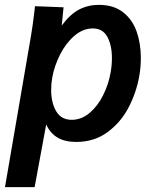

<svg xmlns="http://www.w3.org/2000/svg" viewBox="-32 -580 652 790"><path d="M109 -528.5 112 -554.5 229.5 -550 222 -475Q256.5 -521.5 293.5 -540.8Q330.5 -560 375 -560Q435 -560 473.8 -530Q512.5 -500 530 -450.8Q547.5 -401.5 547.5 -342Q547.5 -302.5 541 -267Q529.5 -201 497.8 -139.2Q466 -77.5 411.2 -36.8Q356.5 4 281.5 4Q235 4 205 -13.8Q175 -31.5 158 -67.5L110.5 190H-11.5L96 -435.5Q103 -477 109 -528.5ZM423 -281Q428.5 -311 428.5 -341Q428.5 -393.5 409.8 -428.2Q391 -463 350 -463Q309.5 -463 274.2 -432.8Q239 -402.5 215.2 -355.5Q191.5 -308.5 183 -261Q178.5 -236.5 178.5 -210Q178.5 -157.5 199.2 -122.2Q220 -87 263 -87Q303 -87 336.5 -115.2Q370 -143.5 392.2 -188Q414.5 -232.5 423 -281Z"/></svg>

Font: JuliaMono BoldItalic
Style: Regular
Weight: 700
Italic angle: -9°
Monospace: yes
Designer: cormullion
Foundry: corm
Version: Version 0.049; ttfautohint (v1.8.4)